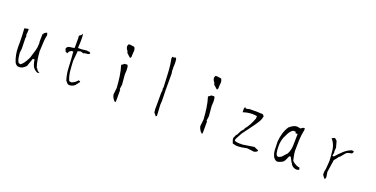

<svg xmlns="http://www.w3.org/2000/svg" viewBox="-23 -1377 4055 2072"><g transform="rotate(20 2004.5 -341.5)"><path d="M102.5 -264.6 102.1 -213.9Q102.1 -119.6 135.3 -42.5Q145 -27.3 155.8 -19.8Q166.5 -12.2 178.7 -12.2H179.2Q183.1 -11.7 186.5 -11.7Q206.5 -11.7 223.1 -20.5Q243.2 -31.2 262.2 -51.8L295.4 -146H300.8H314.9Q318.8 -117.7 325.4 -95.7Q332 -73.7 343.8 -57.1Q355 -44.4 367.2 -35.2Q379.4 -25.9 391.1 -22L416 -24.9Q403.3 -31.7 392.1 -41Q380.4 -50.8 374 -66.9H368.7Q353 -114.3 346.2 -157.7Q339.4 -201.2 336.4 -247.1Q339.4 -296.4 340.3 -328.1Q341.3 -359.9 342.8 -375.5Q345.7 -406.7 353 -437.5L345.7 -461.9Q343.8 -462.4 341.8 -462.4Q336.4 -462.4 330.1 -457.5Q319.8 -449.7 310.1 -443.8V-433.6L301.3 -431.6L302.2 -423.3L300.3 -344.7L302.2 -338.4Q302.7 -328.1 302.7 -318.8Q302.7 -276.4 291 -238.3Q277.3 -193.4 263.7 -149.9Q261.7 -145 256.3 -133.8Q237.3 -96.2 221.2 -75.7Q208.5 -59.1 192.9 -46.9L190.4 -44.9L167.5 -50.3L165.5 -52.7Q151.4 -75.7 147.2 -102.3Q143.1 -128.9 140.1 -157.2L146 -208.5L143.1 -323.7L146 -349.6L140.1 -367.7L143.1 -388.2Q143.1 -402.8 143.8 -411.4Q144.5 -419.9 144.5 -421.4Q144.5 -428.7 141.1 -433.6L96.2 -423.8V-422.9Q102.5 -345.2 102.5 -264.6Z M827.6 -40.5V-49.3H834.5L836.4 -55.2L844.2 -61L846.7 -72.8H852.5L857.9 -84.5V-94.2H842.3L841.3 -99.6Q812.5 -62 772.9 -49.8L771 -49.3L746.6 -54.2L745.1 -57.6Q724.1 -105.5 718.8 -162.4Q713.4 -219.2 711.4 -273.4L721.7 -389.6L754.9 -397.5Q764.6 -393.1 772.5 -392.1Q780.3 -391.1 787.6 -386.2L793 -392.1Q813.5 -397 832.5 -397Q845.7 -397 857.4 -410.2L855 -418L837.4 -428.2L831.1 -424.8L814 -429.2L752.4 -422.4H712.9L716.3 -491.2V-546.9Q716.3 -566.9 710 -583.5L706.1 -581.1L701.7 -568.8L676.8 -549.3L679.2 -527.8V-410.2Q661.6 -405.8 652.8 -404.8Q638.2 -402.3 627 -401.9Q608.4 -400.9 593.3 -381.8L589.8 -373L592.8 -355H596.7L599.6 -339.4H604.5Q609.4 -339.4 612.3 -336.4Q615.2 -333.5 616.2 -330.1L621.6 -329.1L624.5 -330.1L634.8 -352.5L658.7 -368.7H678.7Q687 -282.7 689.9 -198.7Q692.9 -116.2 714.4 -49.3Q730.5 -29.3 737.3 -22.5Q745.6 -14.2 757.8 -13.2Q778.8 -13.2 795.2 -19.8Q811.5 -26.4 827.6 -40.5Z M1238.8 -428.2H1234.9V-424.8L1212.9 -410.6Q1231.4 -352.1 1240.2 -289.6Q1249.5 -224.6 1253.4 -159.2L1244.6 -81.5Q1253.9 -39.6 1285.2 -11.7L1295.4 -16.1V-154.8L1288.1 -159.2L1295.4 -212.9L1285.6 -328.1L1288.6 -377.4Q1285.6 -395.5 1285.6 -412.1Q1285.6 -424.3 1275.4 -435.5L1238.8 -432.6ZM1292.5 -600.1Q1292.5 -623 1279.8 -641.6L1236.8 -647.9H1213.9L1204.6 -624.5Q1205.1 -611.8 1210 -599.6Q1215.3 -585.9 1224.1 -577.6L1225.1 -576.2L1233.9 -552.2L1275.4 -515.1L1282.7 -517.1L1288.6 -529.8Q1288.6 -559.1 1292 -591.3Q1292.5 -595.7 1292.5 -600.1Z M1753.4 -627.4Q1751.5 -643.6 1751.5 -657.7Q1751.5 -671.9 1744.6 -681.6L1739.3 -686.5L1718.8 -678.2L1712.4 -683.1H1704.6L1698.7 -663.6Q1706.1 -627.9 1710.9 -590.3Q1715.8 -552.7 1717.8 -513.2Q1722.2 -429.2 1726.1 -340.3L1722.2 -320.8L1726.1 -306.2L1722.2 -275.9V-102.1L1720.7 -99.6L1725.6 -50.8L1752.4 -17.6L1764.6 -23.4L1757.3 -150.4L1760.3 -194.3L1757.3 -323.2V-505.4L1751.5 -545.9L1753.4 -560.5L1751.5 -570.8Z M2235.8 -428.2H2231.9V-424.8L2210 -410.6Q2228.5 -352.1 2237.3 -289.6Q2246.6 -224.6 2250.5 -159.2L2241.7 -81.5Q2251 -39.6 2282.2 -11.7L2292.5 -16.1V-154.8L2285.2 -159.2L2292.5 -212.9L2282.7 -328.1L2285.6 -377.4Q2282.7 -395.5 2282.7 -412.1Q2282.7 -424.3 2272.5 -435.5L2235.8 -432.6ZM2289.6 -600.1Q2289.6 -623 2276.9 -641.6L2233.9 -647.9H2210.9L2201.7 -624.5Q2202.1 -611.8 2207 -599.6Q2212.4 -585.9 2221.2 -577.6L2222.2 -576.2L2231 -552.2L2272.5 -515.1L2279.8 -517.1L2285.6 -529.8Q2285.6 -559.1 2289.1 -591.3Q2289.6 -595.7 2289.6 -600.1Z M2619.6 -378.4Q2675.3 -397 2728.5 -397H2729L2778.8 -392.6V-364.7Q2764.6 -325.2 2743.2 -285.6Q2722.7 -247.6 2699.7 -221.7V-216.8V-213.9L2671.4 -180.7L2647.9 -134.3H2647V-130.4L2637.7 -125.5L2619.6 -83.5Q2619.6 -66.4 2625 -52.2L2635.3 -24.9L2671.9 -16.1Q2684.1 -15.1 2700.2 -15.1Q2730.5 -15.1 2800.3 -29.8L2880.4 -20Q2891.6 -22.9 2901.9 -27.8Q2910.2 -31.7 2918 -43L2916 -49.3L2868.2 -70.3L2738.8 -50.3H2694.3Q2671.4 -50.3 2650.4 -58.6L2646 -60.5V-78.1V-80.1L2688.5 -158.7Q2722.7 -205.6 2758.5 -253.2Q2794.4 -300.8 2825.7 -350.1Q2830.6 -361.8 2836.4 -373Q2842.3 -384.3 2844.2 -398.4L2845.2 -404.8H2848.1L2847.2 -414.6Q2835.9 -434.6 2820.8 -434.6Q2819.8 -434.6 2816.4 -434.6Q2811.5 -434.1 2800.8 -434.1Q2790 -434.1 2776.9 -436H2678.7L2654.3 -429.2H2635.3L2630.4 -439L2625.5 -437.5L2618.7 -422.4Z M3318.8 -64.5V-69.8L3312 -73.2Q3306.2 -99.1 3300.8 -126.2Q3295.4 -153.3 3293.5 -181.2V-181.6Q3293.5 -244.1 3295.9 -304.4Q3298.3 -364.7 3311 -421.9V-439Q3311 -442.9 3309.6 -445.8L3296.9 -443.4L3292 -445.8L3286.1 -440.9L3264.2 -426.8L3236.8 -433.1Q3230.5 -434.1 3224.1 -434.1Q3202.6 -434.1 3184.6 -424.3Q3160.6 -411.1 3139.2 -392.6Q3113.8 -354 3100.1 -308.6Q3086.4 -263.2 3082.5 -210.4Q3082.5 -161.1 3085.4 -114Q3088.4 -66.9 3110.4 -31.7Q3119.6 -20 3130.9 -12.7Q3141.6 -5.4 3153.8 -5.4Q3170.4 -8.3 3186.3 -14.6Q3202.1 -21 3218.3 -32.7L3231.9 -51.8L3255.9 -105H3267.6H3272L3301.8 -48.8L3309.1 -42L3312.5 -30.8Q3339.4 4.4 3378.9 4.4Q3388.2 4.4 3394 2Q3400.4 -0.5 3405.8 -6.8L3400.4 -26.9Q3380.4 -28.3 3360.6 -38.3Q3340.8 -48.3 3318.8 -64.5ZM3110.8 -124Q3108.9 -146 3108.9 -165Q3108.9 -184.1 3110.4 -200.2Q3113.8 -235.8 3127 -270.5Q3140.1 -300.3 3155.8 -328.6Q3172.4 -358.4 3198.2 -376L3199.7 -377.4H3228.5L3235.4 -360.8H3257.8Q3255.4 -294.9 3255.4 -235.4Q3255.4 -175.8 3230 -127.4L3228 -123.5H3224.1V-122.1L3179.2 -72.3L3147 -56.6L3129.9 -62L3128.4 -63.5Q3118.2 -74.7 3115.7 -92.3Q3113.8 -107.4 3110.8 -124Z M3762.2 -284.7H3770Q3811 -335.4 3812.5 -336.9Q3828.6 -354 3848.6 -357.4Q3866.7 -360.4 3881.8 -364.7L3895 -387.7V-389.2L3870.1 -396.5Q3824.2 -380.4 3786.6 -347.2Q3747.6 -312 3708.5 -267.1H3690.4L3697.8 -307.1L3694.8 -316.4L3697.8 -364.3L3678.2 -435.5L3653.3 -457.5Q3643.1 -457 3635.3 -453.1Q3625 -447.8 3619.6 -440.9V-436L3626.5 -434.1L3627.9 -432.1Q3663.1 -384.8 3670.2 -326.9Q3677.2 -269 3680.2 -206.1Q3677.2 -173.3 3675.8 -140.6Q3674.3 -107.9 3666.5 -78.1V-42.5L3693.8 -6.3H3701.7L3708.5 -26.9L3699.7 -85.9L3720.7 -228.5L3755.4 -272.5Z"/></g></svg>

Font: Bakudai
Style: ExtraLight
Weight: 200
Version: Version 1.48